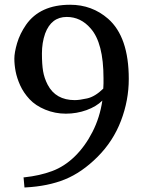

<svg xmlns="http://www.w3.org/2000/svg" viewBox="-20 -779 614 816"><path d="M90.8 -673.8Q150.4 -758.8 278.3 -758.8Q371.1 -758.8 439.5 -699.2Q527.3 -622.1 527.3 -443.4Q527.3 -352.5 494.1 -265.6Q460.9 -178.7 394.5 -112.3Q328.1 -45.9 255.9 -16.6Q183.6 12.7 87.9 17.6H84L80.1 -25.4H84Q148.4 -32.2 201.2 -51.8Q253.9 -71.3 297.9 -114.3Q341.8 -157.2 373 -218.3Q404.3 -279.3 415 -351.6Q389.6 -326.2 347.7 -311Q305.7 -295.9 259.8 -295.9Q213.9 -295.9 172.4 -313Q130.9 -330.1 105.5 -357.4Q80.1 -384.8 65.9 -416Q51.8 -447.3 46.4 -475.6Q41 -503.9 41 -529.8Q41 -555.7 52.7 -595.7Q64.5 -635.7 90.8 -673.8ZM182.6 -418.9Q216.8 -353.5 297.9 -353.5Q317.4 -353.5 350.6 -360.8Q383.8 -368.2 418.9 -402.3Q419.9 -412.1 419.9 -424.8V-446.3Q419.9 -596.7 365.2 -658.2Q323.2 -707 263.7 -707Q198.2 -707 171.9 -636.7Q158.2 -597.7 158.2 -551.8Q158.2 -505.9 163.1 -476.6Q168 -447.3 182.6 -418.9Z"/></svg>

Font: GenEi LateGo v2
Style: Medium
Weight: 500
Designer: o_tamon (Modified)
Foundry: o_tamon / Adobe Systems Incorporated / FONT 910 / Philipp H. Poll
Version: Version 2.1;Original Version 1.004